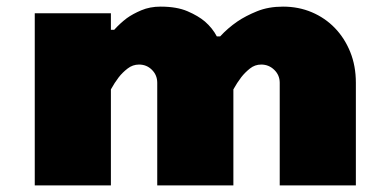

<svg xmlns="http://www.w3.org/2000/svg" viewBox="-20 -560 1175 580"><path d="M1055 0H825V-310Q825 -333 808.5 -349Q792 -365 769 -365Q750 -365 735 -353Q720 -341 709 -327Q696 -310 685 -290V0H455V-310Q455 -333 439 -349Q423 -365 400 -365Q381 -365 365.5 -353Q350 -341 339 -327Q326 -310 315 -290V0H85V-520H315V-470H325Q342 -489 363 -505Q381 -518 407 -529Q433 -540 465 -540Q514 -540 546.5 -526Q579 -512 599 -495Q622 -475 635 -450H645Q668 -475 697 -495Q722 -512 756.5 -526Q791 -540 835 -540Q882 -540 922 -523Q962 -506 991.5 -475.5Q1021 -445 1038 -403Q1055 -361 1055 -310Z"/></svg>

Font: Imperial One
Style: Regular
Weight: 400
Designer: Jovanny Lemonad
Foundry: Jovanny Lemonad
Version: Version 1.000